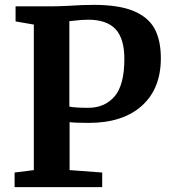

<svg xmlns="http://www.w3.org/2000/svg" viewBox="-20 -769 701 789"><path d="M119 -668 44 -681V-743H195Q216 -743 260 -745Q318 -749 365 -749Q469 -749 529.5 -723.5Q590 -698 615.5 -650.5Q641 -603 641 -530Q641 -404 562.5 -334Q484 -264 345 -264Q290 -264 266 -267V-70L400 -60V0H40V-60L119 -70ZM343 -326Q410 -326 450.5 -372.5Q491 -419 491 -527Q491 -611 454.5 -649.5Q418 -688 343 -688Q315 -688 285 -684Q271 -682 265 -682V-331Q288 -326 343 -326Z"/></svg>

Font: Koeln Type Serif
Style: Bold
Weight: 700
Designer: Eben Sorkin
Foundry: Eben Sorkin
Version: Version 2.002